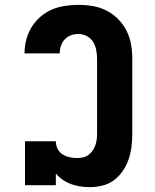

<svg xmlns="http://www.w3.org/2000/svg" viewBox="-20 -763 640 791"><path d="M349 8Q329 8 310 5Q291 2 273 -4.5Q255 -11 239 -22Q223 -33 210 -48V0H83V-181H210Q210 -165 217 -150.5Q224 -136 237 -127.5Q250 -119 265.5 -115.5Q281 -112 297 -112Q309 -112 321.5 -114.5Q334 -117 344 -124.5Q354 -132 361.5 -142.5Q369 -153 373 -165Q377 -177 378.5 -189.5Q380 -202 380 -215V-520Q380 -538 376.5 -556.5Q373 -575 363.5 -590.5Q354 -606 337.5 -614.5Q321 -623 302 -623Q287 -623 272 -617.5Q257 -612 246.5 -600.5Q236 -589 231 -574Q226 -559 226 -543H81Q81 -571 88 -598.5Q95 -626 109.5 -650Q124 -674 145.5 -693Q167 -712 192.5 -723Q218 -734 246 -738.5Q274 -743 302 -743Q332 -743 362 -738Q392 -733 418.5 -719.5Q445 -706 466.5 -684.5Q488 -663 501.5 -636Q515 -609 520 -579.5Q525 -550 525 -520V-215Q525 -188 522 -161Q519 -134 510.5 -108.5Q502 -83 487 -60.5Q472 -38 450.5 -21.5Q429 -5 402 1.5Q375 8 349 8Z"/></svg>

Font: Iosevka Slab Heavy Extended
Style: Regular
Weight: 900
Width: 7
Monospace: yes
Designer: Belleve Invis
Foundry: Belleve Invis
Version: Version 11.1.0; ttfautohint (v1.8.3)